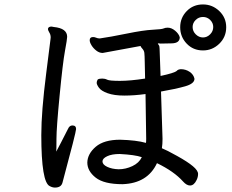

<svg xmlns="http://www.w3.org/2000/svg" viewBox="-20 -827 1040 860"><path d="M511.2 -68.8Q543 -68.8 573 -83Q603 -97.2 615.2 -123Q584 -133.8 516.1 -137.2Q481 -137.2 460 -127.2Q439 -117.2 439 -104Q439 -89.8 460 -79.8Q481 -69.8 511.2 -68.8ZM831.1 3.9Q815.9 3.9 799.8 -14.2Q759.8 -59.1 683.1 -96.2Q641.1 -5.9 528.8 -2Q445.8 -2 408.4 -31.5Q371.1 -61 371.1 -99.1Q372.1 -138.2 408.9 -169.7Q445.8 -201.2 518.1 -201.2Q590.8 -199.2 633.8 -187Q634.8 -191.9 634.8 -206.1L631.8 -405.8Q582 -398.9 537.1 -398.9Q491.2 -398.9 462.2 -409.4Q433.1 -419.9 423.1 -434.1Q413.1 -448.2 413.1 -456.1Q413.1 -463.9 418 -471.2Q424.8 -475.1 438 -475.1Q450.2 -475.1 460.2 -470Q470.2 -464.8 517.1 -464.8Q564 -464.8 629.9 -475.1Q628.9 -512.2 628.4 -546.1Q627.9 -580.1 626.5 -590.6Q625 -601.1 617.4 -609.1Q609.9 -617.2 609.9 -621.1L439.9 -589.8Q424.8 -589.8 411.4 -600.3Q397.9 -610.8 389.9 -624Q381.8 -637.2 381.8 -647Q381.8 -661.1 397 -661.1Q403.8 -661.1 410.9 -658Q418 -654.8 426.8 -654.8Q472.2 -661.1 547.6 -676.5Q623 -691.9 664.1 -693.8Q705.1 -695.8 712.6 -699.5Q720.2 -703.1 731 -703.1Q748 -703.1 764.4 -689.5Q780.8 -675.8 785.2 -660.2Q785.2 -633.8 750 -632.8L699.2 -631.8L689.9 -632.8Q687 -632.8 687 -630.9Q687 -629.9 690.9 -625.5Q694.8 -621.1 694.8 -609.1Q694.8 -597.2 696.5 -562Q698.2 -526.9 699.2 -486.8Q761.2 -500 772 -509.8Q776.9 -516.1 790 -517.1Q812 -517.1 829.6 -505.1Q847.2 -493.2 851.1 -474.1Q851.1 -452.1 808.6 -440.2Q766.1 -428.2 701.2 -417L708 -205.1Q708 -180.2 705.1 -163.1Q726.1 -154.8 773.4 -128.4Q820.8 -102.1 844 -82.5Q867.2 -63 867.2 -47.9Q867.2 -34.2 860.8 -21Q849.1 3.9 831.1 3.9ZM226.1 13.2Q214.8 13.2 203.1 6.8Q165 -9.8 165 -222.2Q165 -327.1 187 -499Q205.1 -647 206.1 -650.4Q207 -653.8 207 -659.2Q207 -671.9 200.9 -681.4Q194.8 -690.9 194.8 -698.2Q196.8 -708 210.9 -708L221.2 -706.1Q280.8 -700.2 280.8 -662.1Q280.8 -651.9 271 -598.9Q261.2 -545.9 247.1 -399.9Q232.9 -253.9 232.9 -205.1Q232.9 -158.2 231.9 -147.9Q247.1 -175.8 284.2 -249Q291 -265.1 304.2 -265.1Q320.8 -265.1 320.8 -249Q320.8 -235.8 259.8 -8.8Q253.9 13.2 226.1 13.2ZM935.1 -706.1Q935.1 -724.1 921.6 -737.5Q908.2 -751 889.2 -751Q870.1 -751 856.4 -737.5Q842.8 -724.1 842.8 -706.1Q842.8 -687 856.9 -673.1Q871.1 -659.2 889.2 -659.2Q907.2 -659.2 921.1 -673.1Q935.1 -687 935.1 -706.1ZM889.2 -601.1Q845.2 -601.1 816.2 -631.6Q787.1 -662.1 787.1 -705.1Q787.1 -747.1 816.2 -777.1Q845.2 -807.1 889.2 -807.1Q931.2 -807.1 962.2 -777.6Q993.2 -748 993.2 -705.1Q993.2 -661.1 962.2 -631.1Q931.2 -601.1 889.2 -601.1Z"/></svg>

Font: LXGW WenKai Screen
Style: Regular
Weight: 400
Designer: LXGW / Fontworks Inc.
Foundry: LXGW / Fontworks Inc.
Version: Version 1.510;January 18,2025